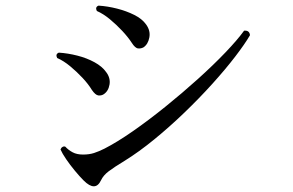

<svg xmlns="http://www.w3.org/2000/svg" viewBox="-20 -691 1040 682"><path d="M277 -50Q263 -64 246 -84.5Q229 -105 215 -125.5Q201 -146 195 -160Q197 -166 202 -169Q207 -172 212 -170Q223 -158 238 -150Q253 -142 275 -142Q297 -142 314 -147.5Q331 -153 351 -163Q396 -186 452 -225Q508 -264 567.5 -312Q627 -360 682.5 -410Q738 -460 781 -505Q824 -550 847 -582Q866 -584 868 -566Q850 -535 815.5 -490Q781 -445 734.5 -393.5Q688 -342 635 -291Q582 -240 527.5 -195.5Q473 -151 423 -120Q385 -97 366 -82.5Q347 -68 339 -51Q319 -8 277 -50ZM490 -523Q481 -518 470.5 -519Q460 -520 448 -539Q435 -559 414.5 -581Q394 -603 370.5 -622.5Q347 -642 324 -652Q317 -666 330 -671Q362 -669 395.5 -660.5Q429 -652 457 -638Q485 -624 499 -604Q515 -582 510.5 -558Q506 -534 490 -523ZM348 -356Q340 -351 329.5 -352Q319 -353 306 -372Q294 -392 273.5 -414Q253 -436 229.5 -455.5Q206 -475 183 -485Q176 -499 189 -504Q221 -502 254.5 -493.5Q288 -485 315.5 -470Q343 -455 357 -435Q373 -414 369 -390.5Q365 -367 348 -356Z"/></svg>

Font: Zen Old Mincho
Style: Regular
Weight: 400
Designer: Yoshimichi Ohira
Foundry: Positype
Version: Version 1.001